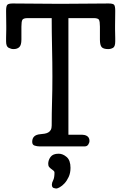

<svg xmlns="http://www.w3.org/2000/svg" viewBox="-20 -841 697 1103"><path d="M257 100Q257 79 270.5 60.5Q284 42 317 42Q341 42 363 61Q385 80 385 123Q385 153 374.5 175.5Q364 198 350.5 212.5Q337 227 323.5 234.5Q310 242 304 242Q299 242 288.5 239Q278 236 278 219Q278 209 285.5 194.5Q293 180 293 150Q293 144 287.5 139.5Q282 135 275 130Q268 125 262.5 118.5Q257 112 257 100ZM140 -737Q114 -737 108.5 -727Q103 -717 103 -688V-614Q103 -582 91 -570.5Q79 -559 58 -559Q44 -559 29.5 -566.5Q15 -574 15 -603Q15 -611 15 -623Q15 -635 15.5 -647.5Q16 -660 16 -672.5Q16 -685 16 -693Q16 -709 15.5 -735Q15 -761 15 -778Q15 -807 22.5 -814Q30 -821 53 -821Q90 -821 123.5 -820.5Q157 -820 190.5 -820Q224 -820 257.5 -819.5Q291 -819 328 -819Q402 -819 466 -820Q530 -821 604 -821Q628 -821 635 -814Q642 -807 642 -778Q642 -761 641.5 -735Q641 -709 641 -693Q641 -685 641 -672.5Q641 -660 641.5 -647.5Q642 -635 642 -623Q642 -611 642 -603Q642 -573 629 -566Q616 -559 602 -559Q574 -559 564 -570.5Q554 -582 554 -614V-688Q554 -718 548.5 -727.5Q543 -737 517 -737H373V-67H452Q458 -67 465 -65.5Q472 -64 478.5 -60.5Q485 -57 489.5 -50Q494 -43 494 -32Q494 -21 487 -10.5Q480 0 467 0H207Q193 0 179 -4.5Q165 -9 165 -26Q165 -66 211 -70Q224 -71 236 -73Q248 -75 257 -80Q266 -85 271.5 -94.5Q277 -104 277 -120Q277 -157 277.5 -190.5Q278 -224 279 -258Q280 -292 280.5 -327Q281 -362 281 -401Q281 -439 280.5 -482Q280 -525 279 -569Q278 -613 277.5 -656Q277 -699 277 -737Z"/></svg>

Font: Life Savers ExtraBold
Style: Regular
Weight: 800
Designer: Pablo Impallari, Rodrigo Fuenzalida, Brenda Gallo
Foundry: Pablo Impallari, Rodrigo Fuenzalida, Brenda Gallo
Version: Version 3.001; ttfautohint (v0.95) -l 8 -r 50 -G 200 -x 14 -